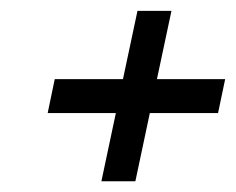

<svg xmlns="http://www.w3.org/2000/svg" viewBox="-20 -509 437 356"><path d="M168 -172.9 194.8 -299.3H68.4L81.5 -362.3H208L234.9 -488.8H297.9L271 -362.3H397.5L384.3 -299.3H257.8L231 -172.9Z"/></svg>

Font: Fibel Nord
Style: Italic
Weight: 400
Designer: Peter Wiegel
Foundry: Peter Wioegel
Version: Version 000.000